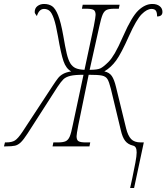

<svg xmlns="http://www.w3.org/2000/svg" viewBox="-89 -738 839 968"><path d="M578 160Q587 117 593.5 82.5Q600 48 600 31Q600 15 595.5 6.5Q591 -2 581 -4Q556 -10 542 -28Q528 -46 520 -82L470 -290Q461 -326 452.5 -339.5Q444 -353 425 -357Q406 -361 358 -361L306 -108Q297 -61 297 -51Q297 -32 307 -26Q317 -20 343 -20H366L362 0H176L180 -20H203Q229 -20 242 -26Q255 -32 262.5 -49.5Q270 -67 278 -108L332 -361Q288 -361 265.5 -355.5Q243 -350 231 -338.5Q219 -327 201 -300L50 -65Q30 -34 16 -20.5Q2 -7 -13.5 -3.5Q-29 0 -59 0H-69L-64 -20H-58Q-29 -20 -13.5 -30Q2 -40 24 -73L175 -303Q194 -332 204 -344.5Q214 -357 229.5 -365.5Q245 -374 270 -378Q244 -392 231 -430Q218 -468 203 -556Q193 -614 182.5 -644Q172 -674 160.5 -683.5Q149 -693 133 -693Q108 -693 97 -657Q86 -670 86 -677Q86 -697 100 -707.5Q114 -718 133 -718Q157 -718 173.5 -707Q190 -696 204 -661Q218 -626 230 -558Q240 -499 247.5 -467.5Q255 -436 266 -418Q277 -401 293.5 -394Q310 -387 337 -386L384 -606Q393 -653 393 -663Q393 -682 383 -688Q373 -694 347 -694H324L328 -714H514L510 -694H487Q461 -694 448.5 -688Q436 -682 428.5 -664.5Q421 -647 412 -606L363 -386Q401 -386 416.5 -393Q432 -400 458 -426Q473 -441 490 -470Q507 -499 533 -558Q575 -654 609 -686Q643 -718 679 -718Q702 -718 716 -707Q730 -696 730 -678Q730 -655 703 -655Q703 -676 696.5 -684.5Q690 -693 675 -693Q652 -693 625.5 -666.5Q599 -640 562 -558Q522 -468 496.5 -433Q471 -398 437 -378Q462 -373 474.5 -355Q487 -337 496 -299L547 -90Q556 -54 572 -37Q588 -20 621 -20H636L587 210H567Z"/></svg>

Font: Noto Serif CondThin
Style: Italic
Weight: 250
Width: 3
Italic angle: -12°
Designer: Monotype Design Team
Foundry: Monotype Imaging Inc.
Version: Version 1.001